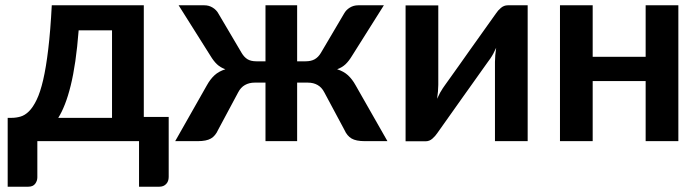

<svg xmlns="http://www.w3.org/2000/svg" viewBox="-20 -533 2643 725"><path d="M617 -91.5V135Q617 152 607.2 162Q597.5 172 582 172H505V0H121V137Q121 150 112.8 161Q104.5 172 87 172H9V-88H23.5Q41 -88 57.5 -92.8Q74 -97.5 89.2 -112.5Q104.5 -127.5 118.2 -155.8Q132 -184 143 -231.2Q154 -278.5 162.2 -347.5Q170.5 -416.5 175.5 -513H523V-91.5ZM403 -88V-418.5H277Q272 -354 264.5 -302.2Q257 -250.5 247 -210Q237 -169.5 225.2 -139.5Q213.5 -109.5 200 -88Z M1443 0H1357.5Q1324.5 0 1307.5 -10Q1290.5 -20 1280.5 -42.5L1204.5 -184.5Q1195 -203 1179.2 -212Q1163.5 -221 1142.5 -221H1102V0H982.5V-221H941.5Q921 -221 905 -212Q889 -203 879.5 -184.5L803.5 -42.5Q793.5 -20 776.5 -10Q759.5 0 726.5 0H641.5L761.5 -211.5Q774 -234 790 -248.8Q806 -263.5 831 -271.5Q812.5 -278 799.5 -290.2Q786.5 -302.5 774.5 -322.5L654.5 -513H752Q769 -513 783.2 -504.2Q797.5 -495.5 805.5 -480.5L892.5 -333Q902 -317 914.8 -309.2Q927.5 -301.5 948.5 -301.5H982.5V-513H1102V-301.5H1133.5Q1154.5 -301.5 1168.2 -309.2Q1182 -317 1191.5 -333L1278.5 -480.5Q1286.5 -495.5 1300.8 -504.2Q1315 -513 1332.5 -513H1429.5L1309.5 -322.5Q1297.5 -302.5 1284.5 -290.2Q1271.5 -278 1253 -271.5Q1278 -263.5 1294 -248.8Q1310 -234 1322.5 -211.5Z M1972.5 -513V0H1849V-299.5Q1849 -311 1850.2 -324.8Q1851.5 -338.5 1853.5 -352.5Q1843.5 -329.5 1831.5 -312Q1830.5 -311 1821.5 -298.2Q1812.5 -285.5 1798.2 -265.5Q1784 -245.5 1766 -220.2Q1748 -195 1729.5 -169Q1686 -107.5 1631 -30Q1624 -19.5 1612.8 -9.5Q1601.5 0.5 1587 0.5H1511.5V-512.5H1635V-213Q1635 -201.5 1633.8 -187.8Q1632.5 -174 1630.5 -160Q1641.5 -184.5 1652.5 -200.5Q1653 -201.5 1662 -214Q1671 -226.5 1685.2 -246.5Q1699.5 -266.5 1717.5 -291.8Q1735.5 -317 1754 -343.5Q1797.5 -405 1853 -482.5Q1860 -493.5 1871.5 -503.2Q1883 -513 1897.5 -513Z M2541.5 -513V0H2418V-227H2218V0H2094.5V-513H2218V-318.5H2418V-513Z"/></svg>

Font: Lato
Style: Bold
Weight: 700
Designer: Lukasz Dziedzic with Adam Twardoch and Botio Nikoltchev
Foundry: tyPoland Lukasz Dziedzic
Version: Version 2.010; 2014-09-01; http://www.latofonts.com/; ttfaut